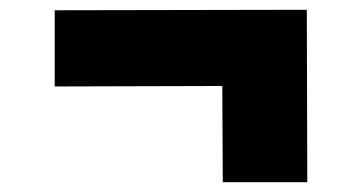

<svg xmlns="http://www.w3.org/2000/svg" viewBox="-20 -512 690 393"><path d="M436 -139 435 -336 92 -335V-491L608 -492L609 -139Z"/></svg>

Font: REM Medium ExtraBold
Style: Regular
Weight: 800
Version: Version 1.005;gftools[0.9.28]